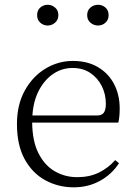

<svg xmlns="http://www.w3.org/2000/svg" viewBox="-20 -779 576 813"><path d="M395 -670.9Q377 -670.9 363 -682.9Q349.1 -694.8 349.1 -714.8Q349.1 -735.4 363 -747.1Q377 -758.8 395 -758.8Q413.1 -758.8 426.5 -747.1Q439.9 -735.4 439.9 -714.8Q439.9 -694.8 426.5 -682.9Q413.1 -670.9 395 -670.9ZM182.1 -670.9Q164.1 -670.9 150.6 -682.9Q137.2 -694.8 137.2 -714.8Q137.2 -735.4 150.6 -747.1Q164.1 -758.8 182.1 -758.8Q199.2 -758.8 213.1 -747.1Q227.1 -735.4 227.1 -714.8Q227.1 -694.8 213.1 -682.9Q199.2 -670.9 182.1 -670.9ZM117.2 -290H390.1Q411.6 -290 419.9 -302.2Q428.2 -314.5 428.2 -339.8Q428.2 -379.9 411.1 -414.3Q394 -448.7 362.5 -470Q331.1 -491.2 287.1 -491.2Q242.7 -491.2 205.6 -466.3Q168.5 -441.4 144.8 -396.2Q121.1 -351.1 117.2 -290ZM481 -259.8H116.2Q117.2 -179.7 143.6 -128.7Q169.9 -77.6 212.9 -53.2Q255.9 -28.8 307.1 -28.8Q358.9 -28.8 398.4 -48.1Q438 -67.4 467.8 -101.1L483.9 -87.9Q453.1 -40.5 403.3 -13.2Q353.5 14.2 292 14.2Q227.1 14.2 172.4 -15.4Q117.7 -44.9 84.7 -104.5Q51.8 -164.1 51.8 -253.9Q51.8 -335.9 85.2 -396Q118.7 -456.1 172.6 -488.5Q226.6 -521 289.1 -521Q350.6 -521 395 -494.6Q439.5 -468.3 463.1 -422.9Q486.8 -377.4 486.8 -319.8Q486.8 -282.7 481 -259.8Z"/></svg>

Font: Source Han Serif CN ExtraLight
Style: Regular
Weight: 250
Designer: Ryoko NISHIZUKA  (kana & ideographs); Frank Grießhammer (Latin, Greek & Cyrillic); Wenlong ZHANG  (bopomofo); Sandoll Co
Foundry: Adobe Systems Incorporated
Version: Version 1.001;PS 1.001;hotconv 16.6.54;makeotf.lib2.5.65590